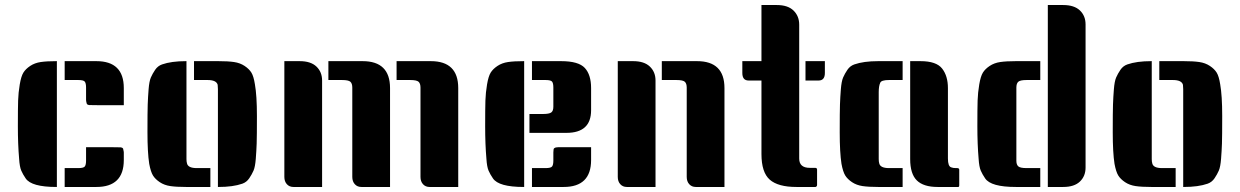

<svg xmlns="http://www.w3.org/2000/svg" viewBox="-20 -743 4928 763"><path d="M206 0H204Q105 0 82 -34Q71 -50 64.5 -65Q58 -80 56 -112Q51 -170 51 -241Q51 -312 52 -343.5Q53 -375 58.5 -407.5Q64 -440 73 -454.5Q82 -469 100 -481Q118 -493 142 -496.5Q166 -500 204 -500H206ZM322 -158Q389 -158 424 -158Q459 -158 460 -157.5Q461 -157 463.5 -156.5Q466 -156 467 -155Q468 -154 469 -152.5Q470 -151 470 -148Q472 -141 472 -137V-107Q472 0 363 0H237V-75H291Q312 -75 317 -81.5Q322 -88 322 -105ZM237 -500H363Q472 -500 472 -393V-325Q405 -325 370 -325Q335 -325 334 -325.5Q333 -326 330.5 -326.5Q328 -327 327 -328Q326 -329 325 -330.5Q324 -332 324 -334Q322 -342 322 -346V-395Q322 -412 317 -418.5Q312 -425 291 -425H237Z M751 -500H848Q886 -500 910 -496.5Q934 -493 952 -481Q970 -469 979 -454.5Q988 -440 993 -408Q1001 -363 1001 -282Q1001 -201 1000 -172.5Q999 -144 996.5 -112Q994 -80 987.5 -65Q981 -50 970.5 -34.5Q960 -19 943 -13Q906 0 848 0H846V-377Q846 -379 846 -389Q846 -399 845 -406Q840 -425 805 -425H751ZM721 -500V-123Q721 -121 721 -111Q721 -101 723 -94Q727 -75 762 -75H816V0H719Q681 0 657 -3.5Q633 -7 615 -19Q597 -31 588 -45.5Q579 -60 573 -92Q566 -137 566 -218Q566 -299 567 -327.5Q568 -356 570.5 -388Q573 -420 579.5 -435Q586 -450 596.5 -465.5Q607 -481 624 -487Q661 -500 719 -500Z M1556 -500H1692Q1801 -500 1801 -393V0H1687Q1671 0 1661 -11Q1651 -22 1651 -40V-395Q1651 -411 1643.5 -418Q1636 -425 1610 -425H1556ZM1110 -500H1171Q1215 -500 1237.5 -478.5Q1260 -457 1260 -423V0H1146Q1130 0 1120 -11Q1110 -22 1110 -40ZM1285 -500H1421Q1530 -500 1530 -393V0H1416Q1400 0 1390 -11Q1380 -22 1380 -40V-395Q1380 -411 1372.5 -418Q1365 -425 1339 -425H1285Z M2063 0H2061Q1962 0 1939 -34Q1928 -50 1921.5 -65Q1915 -80 1913 -112Q1908 -170 1908 -241Q1908 -312 1909 -343.5Q1910 -375 1915.5 -407.5Q1921 -440 1930 -454.5Q1939 -469 1957 -481Q1975 -493 1999 -496.5Q2023 -500 2061 -500H2063ZM2329 -158V-107Q2329 0 2220 0H2094V-75H2148Q2169 -75 2174 -81.5Q2179 -88 2179 -105V-137Q2179 -152 2182.5 -154Q2186 -156 2187 -156.5Q2188 -157 2192.5 -157.5Q2197 -158 2199 -158Q2264 -158 2329 -158ZM2094 -500H2210Q2279 -500 2304 -473Q2329 -446 2329 -393V-305Q2329 -215 2231 -215H2084V-290H2138Q2162 -290 2170.5 -296Q2179 -302 2179 -319V-395Q2179 -412 2174 -418.5Q2169 -425 2148 -425H2094Z M2610 -500H2750Q2859 -500 2859 -393V0H2745Q2729 0 2719 -11Q2709 -22 2709 -40V-395Q2709 -411 2701.5 -418Q2694 -425 2668 -425H2610ZM2435 -500H2496Q2540 -500 2562.5 -478.5Q2585 -457 2585 -423V0H2471Q2455 0 2445 -11Q2435 -22 2435 -40Z M3227 -8Q3227 -2 3221 0H3145Q3072 0 3039 -29Q3006 -58 3006 -131V-423H2955Q2930 -423 2930 -453V-500H3006V-723H3067Q3111 -723 3133.5 -701Q3156 -679 3156 -645V-113Q3156 -76 3198 -76H3219Q3227 -76 3227 -69ZM3258 -500V-453Q3258 -423 3233 -423H3181V-500Z M3567 -425H3513Q3482 -425 3478 -414Q3472 -401 3472 -377V-123Q3472 -121 3472 -111Q3472 -101 3474 -94Q3478 -75 3513 -75H3567V0H3470Q3432 0 3408 -3.5Q3384 -7 3366 -19Q3348 -31 3339 -45.5Q3330 -60 3324 -92Q3317 -137 3317 -218Q3317 -299 3318 -327.5Q3319 -356 3321.5 -388Q3324 -420 3330.5 -435Q3337 -450 3347.5 -465.5Q3358 -481 3375 -487Q3412 -500 3470 -500H3567ZM3792 -7Q3792 0 3788 0H3706Q3650 0 3623.5 -26Q3597 -52 3597 -111V-500H3638Q3701 -500 3724 -470.5Q3747 -441 3747 -393V-113Q3747 -82 3760 -78Q3767 -75 3779 -75H3784Q3792 -75 3792 -68Z M4114 -425H4060Q4034 -425 4026.5 -418Q4019 -411 4019 -395V-104Q4019 -89 4026.5 -82Q4034 -75 4060 -75H4114V0H4017Q3918 0 3895 -34Q3884 -50 3877.5 -65Q3871 -80 3869 -112Q3864 -170 3864 -241Q3864 -312 3865 -343.5Q3866 -375 3871.5 -407.5Q3877 -440 3886 -454.5Q3895 -469 3913 -481Q3931 -493 3955 -496.5Q3979 -500 4017 -500H4114ZM4144 -723H4205Q4249 -723 4271.5 -701.5Q4294 -680 4294 -646V-77Q4294 -43 4271.5 -21.5Q4249 0 4205 0H4144Z M4587 -500H4684Q4722 -500 4746 -496.5Q4770 -493 4788 -481Q4806 -469 4815 -454.5Q4824 -440 4829 -408Q4837 -363 4837 -282Q4837 -201 4836 -172.5Q4835 -144 4832.5 -112Q4830 -80 4823.5 -65Q4817 -50 4806.5 -34.5Q4796 -19 4779 -13Q4742 0 4684 0H4682V-377Q4682 -379 4682 -389Q4682 -399 4681 -406Q4676 -425 4641 -425H4587ZM4557 -500V-123Q4557 -121 4557 -111Q4557 -101 4559 -94Q4563 -75 4598 -75H4652V0H4555Q4517 0 4493 -3.5Q4469 -7 4451 -19Q4433 -31 4424 -45.5Q4415 -60 4409 -92Q4402 -137 4402 -218Q4402 -299 4403 -327.5Q4404 -356 4406.5 -388Q4409 -420 4415.5 -435Q4422 -450 4432.5 -465.5Q4443 -481 4460 -487Q4497 -500 4555 -500Z"/></svg>

Font: Keania One
Style: Regular
Weight: 400
Designer: Julia Petretta
Foundry: Julia Petretta
Version: Version 1.003